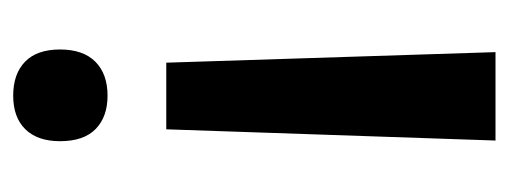

<svg xmlns="http://www.w3.org/2000/svg" viewBox="-260 -331 771 291"><g transform="rotate(-90 125.5 -185.5)"><path d="M196 -480Q196 -445 177.5 -426.5Q159 -408 126 -408Q94 -408 75.5 -426Q57 -444 57 -480Q57 -514 75 -532.5Q93 -551 126 -551Q159 -551 177.5 -533Q196 -515 196 -480ZM75 -319H176L192 180H58Z"/></g></svg>

Font: Noto Sans Hebrew Condensed SemiBold
Style: Regular
Weight: 600
Width: 3
Designer: Ben Nathan
Foundry: Google LLC
Version: Version 3.001; ttfautohint (v1.8.4.7-5d5b)